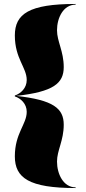

<svg xmlns="http://www.w3.org/2000/svg" viewBox="-20 -800 432 970"><path d="M362 150V146.5C300 146.5 268 79 268 16C268 -40 302 -90 302 -170C302 -252 250 -295 61.5 -315.5C250 -336 302 -379 302 -461C302 -541 268 -591 268 -647C268 -710 300 -776.5 362 -776.5V-780C127 -780 55 -730 55 -621C55 -504 115 -459 115 -396C115 -355 85 -327.5 55 -317.5V-313C85 -303 115 -276 115 -235C115 -172 55 -127 55 -10C55 99 127 150 362 150Z"/></svg>

Font: Bodoni* 48pt Fatface
Style: Regular
Weight: 900
Version: Version 2.3